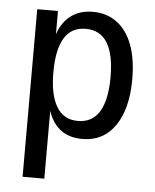

<svg xmlns="http://www.w3.org/2000/svg" viewBox="-50 -543 618 766"><g transform="rotate(5 258.5 -160.0)"><path d="M69 180V-491H152V-385H148Q164 -442 200.5 -471Q237 -500 292 -500Q348 -500 388.5 -469.5Q429 -439 450 -382.5Q471 -326 471 -246Q471 -167 450 -110Q429 -53 389.5 -22Q350 9 292 9Q237 9 202 -20Q167 -49 152 -105H156V180ZM269 -61Q327 -61 355.5 -108.5Q384 -156 384 -246Q384 -337 355.5 -383.5Q327 -430 269 -430Q211 -430 183 -383Q155 -336 155 -246Q155 -156 183.5 -108.5Q212 -61 269 -61Z"/></g></svg>

Font: Nunito Sans 10pt Condensed Medium
Style: Regular
Weight: 500
Width: 3
Designer: Vernon Adams
Foundry: Vernon Adams
Version: Version 3.101;gftools[0.9.27]